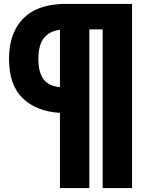

<svg xmlns="http://www.w3.org/2000/svg" viewBox="-20 -720 759 980"><path d="M654 240H504V-570H436V240H286V-144Q166 -151 96 -218.5Q26 -286 26 -420Q26 -487 44.5 -538Q63 -589 97 -624Q131 -659 179 -677.5Q227 -696 286 -699V-700H297H310H654ZM176 -419Q176 -381 183.5 -355Q191 -329 205 -312Q219 -295 239.5 -286.5Q260 -278 286 -275V-568Q232 -561 204 -526Q176 -491 176 -419Z"/></svg>

Font: Tilda Sans Black
Style: Regular
Weight: 900
Designer: ParaType Ltd
Foundry: ParaType Ltd
Version: Version 1.009